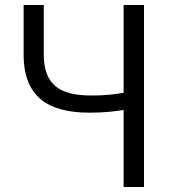

<svg xmlns="http://www.w3.org/2000/svg" viewBox="-20 -752 701 772"><path d="M477 0H559V-732H477V-379C445 -373 403 -368 348 -368C225 -368 156 -407 156 -533V-732H75V-533C75 -360 176 -299 340 -299C399 -299 441 -304 477 -310Z"/></svg>

Font: Noto Sans CJK HK DemiLight
Style: Regular
Weight: 350
Designer: Ryoko NISHIZUKA 西塚涼子 (kana, bopomofo & ideographs); Paul D. Hunt (Latin, Greek & Cyrillic); Sandoll Communications 산돌커뮤니
Foundry: Adobe
Version: Version 2.004;hotconv 1.0.118;makeotfexe 2.5.65603